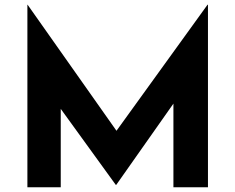

<svg xmlns="http://www.w3.org/2000/svg" viewBox="-20 -786 988 806"><path d="M95 0V-766H96L469 -237L851 -766H853V0H708V-351L468 -10H466L235 -329V0Z"/></svg>

Font: Synthetic
Style: Bold
Weight: 700
Designer: Santiago Orozco
Foundry: Typemade
Version: Version 2.000; ttfautohint (v1.8.4.7-5d5b)